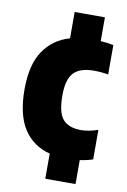

<svg xmlns="http://www.w3.org/2000/svg" viewBox="-88 -721 590 894"><g transform="rotate(10 206.5 -274.0)"><path d="M191 120V1Q110 -20 66.8 -87Q23.5 -154 23.5 -273.5Q23.5 -390.5 68 -456Q112.5 -521.5 191 -544V-668.5H334V-556Q365.5 -554 395 -548V-409Q361 -415 327.5 -415Q262 -415 232 -383.8Q202 -352.5 202 -276.5Q202 -193.5 230 -162.8Q258 -132 315 -132Q349.5 -132 395 -147V-7.5Q366.5 2 334 6.5V120Z"/></g></svg>

Font: Encode Sans Condensed Condensed ExtraBold
Style: Regular
Weight: 800
Width: 3
Designer: Multiple Designers
Foundry: Impallari Type
Version: Version 3.000; ttfautohint (v1.8.3) -l 8 -r 50 -G 200 -x 14 